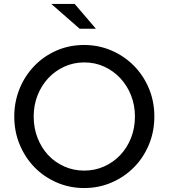

<svg xmlns="http://www.w3.org/2000/svg" viewBox="-20 -938 851 969"><path d="M52 0ZM759 -350Q759 -274 731.5 -208Q704 -142 656 -93.5Q608 -45 543.5 -17Q479 11 405 11Q331 11 266.5 -17Q202 -45 154.5 -93.5Q107 -142 79.5 -208Q52 -274 52 -350Q52 -424 78.5 -489.5Q105 -555 152.5 -604.5Q200 -654 264.5 -682.5Q329 -711 405 -711Q477 -711 541.5 -683.5Q606 -656 654.5 -607.5Q703 -559 731 -493Q759 -427 759 -350ZM661 -350Q661 -407 641.5 -456.5Q622 -506 587.5 -543Q553 -580 506.5 -601.5Q460 -623 405 -623Q352 -623 305.5 -602Q259 -581 224.5 -544.5Q190 -508 170 -458Q150 -408 150 -350Q150 -292 169.5 -242Q189 -192 223 -155.5Q257 -119 304 -98Q351 -77 405 -77Q458 -77 504.5 -97.5Q551 -118 586 -154.5Q621 -191 641 -241Q661 -291 661 -350ZM357 -918 464 -793H382L239 -918Z"/></svg>

Font: Rosa Sans
Style: Regular
Weight: 400
Designer: Pentagram / MCKL
Foundry: Pentagram / MCKL
Version: Version 1.005;September 16, 2019;FontCreator 11.5.0.2425 64-